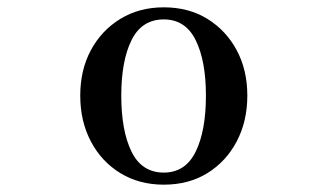

<svg xmlns="http://www.w3.org/2000/svg" viewBox="-20 -492 895 524"><path d="M427 12Q360 12 308.5 -19.5Q257 -51 228 -106Q199 -161 199 -231Q199 -301 228 -355Q257 -409 308.5 -440.5Q360 -472 427 -472Q495 -472 546 -440.5Q597 -409 626 -355Q655 -301 655 -231Q655 -161 626 -106Q597 -51 546 -19.5Q495 12 427 12ZM427 -21Q486 -21 514 -78Q542 -135 542 -231Q542 -326 514 -382.5Q486 -439 427 -439Q367 -439 339 -382.5Q311 -326 311 -231Q311 -135 339 -78Q367 -21 427 -21Z"/></svg>

Font: Zen Old Mincho
Style: Bold
Weight: 700
Designer: Yoshimichi Ohira
Foundry: Positype
Version: Version 1.500